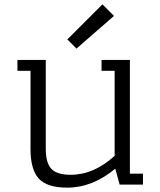

<svg xmlns="http://www.w3.org/2000/svg" viewBox="-20 -847 736 881"><path d="M120 -572H60V-522H120V-163Q120 -70 157.5 -28Q195 14 289 14Q404 14 509 -73L529 0H636V-50H576V-572H506H446V-522H506V-132Q411 -45 304 -45Q241 -45 215.5 -72.5Q190 -100 190 -164V-572ZM331 -624 503 -774 450 -827 289 -666Z"/></svg>

Font: Glegoo
Style: Regular
Weight: 400
Version: Version 2.0.1; ttfautohint (v0.9) -r 48 -G 60